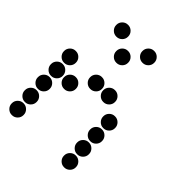

<svg xmlns="http://www.w3.org/2000/svg" viewBox="-220 -920 1039 1039"><g transform="rotate(45 300.0 -400.0)"><path d="M149 -795Q131 -795 118 -782Q105 -769 105 -751V-749Q105 -731 118 -718Q131 -705 149 -705H151Q169 -705 182 -718Q195 -731 195 -749V-751Q195 -769 182 -782Q169 -795 151 -795ZM349 -795Q331 -795 318 -782Q305 -769 305 -751V-749Q305 -731 318 -718Q331 -705 349 -705H351Q369 -705 382 -718Q395 -731 395 -749V-751Q395 -769 382 -782Q369 -795 351 -795ZM249 -695Q231 -695 218 -682Q205 -669 205 -651V-649Q205 -631 218 -618Q231 -605 249 -605H251Q269 -605 282 -618Q295 -631 295 -649V-651Q295 -669 282 -682Q269 -695 251 -695ZM49 -495Q31 -495 18 -482Q5 -469 5 -451V-449Q5 -431 18 -418Q31 -405 49 -405H51Q69 -405 82 -418Q95 -431 95 -449V-451Q95 -469 82 -482Q69 -495 51 -495ZM249 -495Q231 -495 218 -482Q205 -469 205 -451V-449Q205 -431 218 -418Q231 -405 249 -405H251Q269 -405 282 -418Q295 -431 295 -449V-451Q295 -469 282 -482Q269 -495 251 -495ZM349 -495Q331 -495 318 -482Q305 -469 305 -451V-449Q305 -431 318 -418Q331 -405 349 -405H351Q369 -405 382 -418Q395 -431 395 -449V-451Q395 -469 382 -482Q369 -495 351 -495ZM49 -395Q31 -395 18 -382Q5 -369 5 -351V-349Q5 -331 18 -318Q31 -305 49 -305H51Q69 -305 82 -318Q95 -331 95 -349V-351Q95 -369 82 -382Q69 -395 51 -395ZM149 -395Q131 -395 118 -382Q105 -369 105 -351V-349Q105 -331 118 -318Q131 -305 149 -305H151Q169 -305 182 -318Q195 -331 195 -349V-351Q195 -369 182 -382Q169 -395 151 -395ZM449 -395Q431 -395 418 -382Q405 -369 405 -351V-349Q405 -331 418 -318Q431 -305 449 -305H451Q469 -305 482 -318Q495 -331 495 -349V-351Q495 -369 482 -382Q469 -395 451 -395ZM49 -295Q31 -295 18 -282Q5 -269 5 -251V-249Q5 -231 18 -218Q31 -205 49 -205H51Q69 -205 82 -218Q95 -231 95 -249V-251Q95 -269 82 -282Q69 -295 51 -295ZM449 -295Q431 -295 418 -282Q405 -269 405 -251V-249Q405 -231 418 -218Q431 -205 449 -205H451Q469 -205 482 -218Q495 -231 495 -249V-251Q495 -269 482 -282Q469 -295 451 -295ZM49 -195Q31 -195 18 -182Q5 -169 5 -151V-149Q5 -131 18 -118Q31 -105 49 -105H51Q69 -105 82 -118Q95 -131 95 -149V-151Q95 -169 82 -182Q69 -195 51 -195ZM449 -195Q431 -195 418 -182Q405 -169 405 -151V-149Q405 -131 418 -118Q431 -105 449 -105H451Q469 -105 482 -118Q495 -131 495 -149V-151Q495 -169 482 -182Q469 -195 451 -195ZM49 -95Q31 -95 18 -82Q5 -69 5 -51V-49Q5 -31 18 -18Q31 -5 49 -5H51Q69 -5 82 -18Q95 -31 95 -49V-51Q95 -69 82 -82Q69 -95 51 -95ZM449 -95Q431 -95 418 -82Q405 -69 405 -51V-49Q405 -31 418 -18Q431 -5 449 -5H451Q469 -5 482 -18Q495 -31 495 -49V-51Q495 -69 482 -82Q469 -95 451 -95Z"/></g></svg>

Font: Doto Rounded Black
Style: Regular
Weight: 900
Monospace: yes
Version: Version 1.000